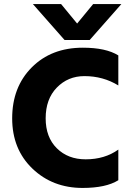

<svg xmlns="http://www.w3.org/2000/svg" viewBox="-20 -918 653 946"><path d="M563 -30Q502 8 387 8Q239 8 139.5 -87.5Q40 -183 40 -335Q40 -489 136.5 -586Q233 -683 388 -683Q502 -683 563 -645V-497Q488 -543 396 -543Q315 -543 260 -486.5Q205 -430 205 -335Q205 -242 260 -187.5Q315 -133 402 -133Q496 -133 563 -181ZM422 -721H298L142 -898H281L360 -802L439 -898H578Z"/></svg>

Font: Hind Siliguri
Style: Bold
Weight: 700
Designer: Jyotish Sonowal
Foundry: Indian Type Foundry
Version: Version 1.001;PS 1.0;hotconv 1.0.86;makeotf.lib2.5.63406; tt